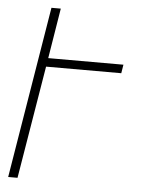

<svg xmlns="http://www.w3.org/2000/svg" viewBox="-53 -777 605 819"><g transform="rotate(5 250.0 -367.5)"><path d="M13 0 134 -735H174L139 -520H461L455 -483H133L53 0Z"/></g></svg>

Font: Iosevka Extralight
Style: Italic
Weight: 200
Italic angle: -9°
Monospace: yes
Designer: Belleve Invis
Foundry: Belleve Invis
Version: Version 32.5.0; ttfautohint (v1.8.4)